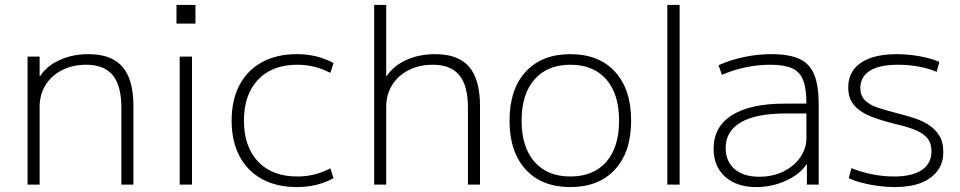

<svg xmlns="http://www.w3.org/2000/svg" viewBox="-20 -750 3899 780"><path d="M92 0V-520H141V-441H143Q171 -483 223 -506.5Q275 -530 340 -530Q433 -530 477.5 -478.5Q522 -427 522 -320V0H473V-313Q473 -402 438 -444.5Q403 -487 330 -487Q275 -487 232 -465Q189 -443 165 -404.5Q141 -366 141 -316V0Z M697 -654V-730H774V-654ZM710 0V-520H760V0Z M1186 10Q1104 10 1044.5 -22.5Q985 -55 953 -115.5Q921 -176 921 -260Q921 -344 953 -404.5Q985 -465 1044.5 -497.5Q1104 -530 1186 -530Q1226 -530 1262.5 -521.5Q1299 -513 1335 -494L1322 -454Q1289 -471 1256 -479Q1223 -487 1188 -487Q1086 -487 1028.5 -426.5Q971 -366 971 -260Q971 -154 1028.5 -93.5Q1086 -33 1188 -33Q1223 -33 1256 -41Q1289 -49 1322 -66L1335 -26Q1299 -7 1262.5 1.5Q1226 10 1186 10Z M1500 0V-730H1549V-441H1551Q1579 -483 1631 -506.5Q1683 -530 1748 -530Q1842 -530 1886 -478.5Q1930 -427 1930 -320V0H1881V-313Q1881 -402 1846 -444.5Q1811 -487 1738 -487Q1683 -487 1640 -465Q1597 -443 1573 -404.5Q1549 -366 1549 -316V0Z M2297 10Q2181 10 2115.5 -61.5Q2050 -133 2050 -260Q2050 -387 2115.5 -458.5Q2181 -530 2297 -530Q2413 -530 2478.5 -458.5Q2544 -387 2544 -260Q2544 -133 2478.5 -61.5Q2413 10 2297 10ZM2297 -33Q2391 -33 2443 -92.5Q2495 -152 2495 -260Q2495 -368 2443 -427.5Q2391 -487 2297 -487Q2204 -487 2151.5 -427.5Q2099 -368 2099 -260Q2099 -152 2151.5 -92.5Q2204 -33 2297 -33Z M2691 0V-730H2741V0Z M3052 10Q2973 10 2926 -32Q2879 -74 2879 -146Q2879 -235 2953.5 -282Q3028 -329 3167 -329H3256Q3256 -390 3243 -424Q3230 -458 3198 -472.5Q3166 -487 3110 -487Q3059 -487 3009 -476.5Q2959 -466 2913 -446L2899 -485Q2948 -507 3003 -518.5Q3058 -530 3115 -530Q3186 -530 3228 -510.5Q3270 -491 3288 -446.5Q3306 -402 3306 -326V0H3258V-82H3256Q3230 -42 3173 -16Q3116 10 3052 10ZM3065 -32Q3119 -32 3162 -53Q3205 -74 3230.5 -110Q3256 -146 3256 -189V-289H3172Q3051 -289 2989.5 -253Q2928 -217 2928 -149Q2928 -95 2964 -63.5Q3000 -32 3065 -32Z M3615 10Q3583 10 3548.5 5.5Q3514 1 3483 -7Q3452 -15 3428 -26L3439 -67Q3475 -52 3520.5 -42.5Q3566 -33 3612 -33Q3686 -33 3725 -59.5Q3764 -86 3764 -135Q3764 -172 3744 -192.5Q3724 -213 3689.5 -225.5Q3655 -238 3611 -248Q3562 -260 3520 -276Q3478 -292 3452 -320Q3426 -348 3426 -395Q3426 -460 3477.5 -495Q3529 -530 3624 -530Q3670 -530 3716 -521.5Q3762 -513 3796 -499L3785 -458Q3753 -472 3712 -479.5Q3671 -487 3628 -487Q3553 -487 3514.5 -463Q3476 -439 3475 -394Q3475 -362 3493.5 -343Q3512 -324 3545 -313Q3578 -302 3621 -291Q3657 -282 3691.5 -271Q3726 -260 3753 -242.5Q3780 -225 3796 -199Q3812 -173 3812 -134Q3813 -89 3789 -56.5Q3765 -24 3721.5 -7Q3678 10 3615 10Z"/></svg>

Font: M PLUS 1 Thin Light
Style: Regular
Weight: 300
Version: Version 1.001